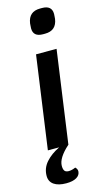

<svg xmlns="http://www.w3.org/2000/svg" viewBox="-169 -845 606 1102"><g transform="rotate(-15 134.5 -294.0)"><path d="M103 -550H225L148 0H26ZM114 -701Q114 -712 115 -718L116 -731Q126 -798 193 -798H205Q263 -798 263 -747Q263 -737 262 -731L261 -718Q251 -651 184 -651H172Q114 -651 114 -701ZM-19 140Q-19 94 12 59Q43 24 93 0H147Q80 60 80 107Q80 127 87 136.5Q94 146 111 146Q130 146 152 136Q164 147 164 161Q163 184 141 197Q119 210 80 210Q33 210 7 192Q-19 174 -19 140Z"/></g></svg>

Font: Krub SemiBold
Style: Italic
Weight: 600
Italic angle: -8°
Designer: Ekaluck Peanpanawate
Foundry: Cadson Demak Co.,Ltd.
Version: Version 1.000; ttfautohint (v1.6)